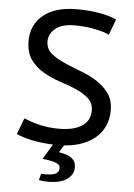

<svg xmlns="http://www.w3.org/2000/svg" viewBox="-59 -718 673 963"><g transform="rotate(5 278.0 -236.5)"><path d="M43 0ZM407.2 -173.8Q407.2 -212.4 381.3 -235.4Q356 -258.3 317.1 -274.9Q278.3 -291.5 233.9 -305.7Q190.4 -320.3 150.9 -343.3Q111.8 -365.7 86.4 -401.9Q61 -437.5 61 -495.6Q61 -576.2 120.1 -625Q179.7 -674.3 289.1 -674.3Q320.8 -674.3 350.1 -671.9Q379.4 -669.4 405 -664.8Q430.7 -660.2 451.9 -653.8Q473.1 -647.5 488.8 -640.1L459 -560.5Q435.5 -573.2 388.2 -582.5Q340.3 -592.8 284.7 -592.8Q220.2 -592.8 187.5 -565.4Q155.8 -538.1 155.8 -502Q155.8 -464.8 181.2 -442.4Q207.5 -419.9 245.8 -402.6Q284.2 -385.3 328.6 -368.7Q372.1 -353 411.6 -329.1Q450.2 -305.7 476.1 -271Q502 -236.3 502 -182.6Q502 -138.2 484.9 -102.1Q467.8 -65.9 435.8 -40.5Q403.8 -15.1 358.2 -1.2Q312.5 12.7 254.9 12.7Q215.8 12.7 183.1 9.3Q150.4 5.9 124 0.5Q97.7 -4.9 77.1 -11.5Q56.6 -18.1 43 -24.4L74.2 -106.4Q86.4 -100.6 104 -94.5Q121.6 -88.4 145.5 -82Q193.8 -69.3 251.5 -69.3Q284.2 -69.3 312.7 -75.2Q341.3 -81.1 362.3 -93.8Q383.3 -106.4 395.3 -126.2Q407.2 -146 407.2 -173.8ZM290.5 0 261.7 47.9Q305.7 54.7 326.7 71Q347.7 87.4 347.7 116.7Q347.7 154.3 314.5 177.2Q281.2 200.2 222.2 200.2Q210.4 200.2 198.5 199.5Q186.5 198.7 173.3 195.8L181.6 163.6Q212.9 165 231 162.6Q249 160.2 258.1 153.8Q267.1 147.5 269.3 139.9Q271.5 132.3 271.5 125Q271.5 109.4 248.5 101.1Q225.6 92.8 182.6 88.4L235.4 0Z"/></g></svg>

Font: PT Astra Sans
Style: Regular
Weight: 400
Designer: A.Korolkova, I. Chaeva
Foundry: ParaType Ltd
Version: Version 1.001; ttfautohint (v1.6)